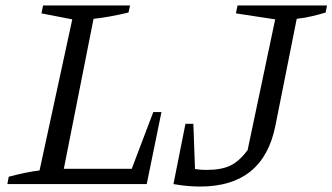

<svg xmlns="http://www.w3.org/2000/svg" viewBox="-20 -675 1219 704"><path d="M542 -264H572L518 0H7L12 -27Q42 -35 70.5 -41Q99 -47 125 -50L245 -604L132 -626L138 -655H457L451 -629Q380 -612 323 -606L214 -56H463ZM616 0 640 -70Q663 -61 687.5 -56.5Q712 -52 737 -52Q792 -52 825 -68Q858 -84 888 -125L989 -604L845 -626L851 -655H1179L1174 -629Q1151 -622 1123.5 -615.5Q1096 -609 1068 -606L990 -215Q946 9 714 9Q693 9 669 7Q645 5 616 0ZM616 0 660 -221H689L697 0Z"/></svg>

Font: Piazzolla Thin
Style: Italic
Weight: 400
Italic angle: -11.3°
Version: Version 2.005